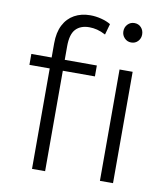

<svg xmlns="http://www.w3.org/2000/svg" viewBox="-82 -797 753 866"><g transform="rotate(10 294.5 -364.0)"><path d="M30 -460V-510H123V-575Q123 -625 140.5 -659Q158 -693 189.5 -710.5Q221 -728 262 -728Q287 -728 312.5 -721.5Q338 -715 356 -704L342 -654Q321 -665 303 -669.5Q285 -674 267 -674Q227 -674 205 -650.5Q183 -627 183 -572V-510H330V-460H183V0H123V-460ZM434 0V-510H494V0ZM421 -683Q421 -702 433.5 -715Q446 -728 464 -728Q483 -728 495 -715Q507 -702 507 -683Q507 -665 495 -652Q483 -639 464 -639Q446 -639 433.5 -652Q421 -665 421 -683Z"/></g></svg>

Font: Radio Canada Light
Style: Regular
Weight: 300
Designer: Charles Daoud, Etienne Aubert Bonn, Alexandre Saumier Demers, Jacques Le Bailly
Foundry: Radio-Canada
Version: Version 2.104;gftools[0.9.28.dev5+ged2979d]